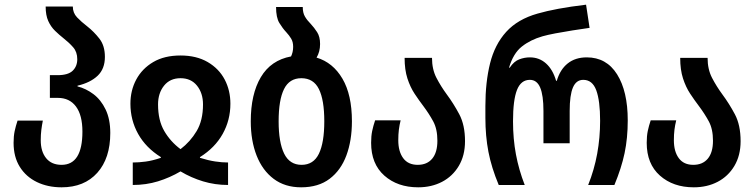

<svg xmlns="http://www.w3.org/2000/svg" viewBox="-20 -790 3227 820"><path d="M243 10Q184 10 137.5 -12.5Q91 -35 64.5 -77.5Q38 -120 38 -180Q38 -208 42.5 -229.5Q47 -251 55 -275H163Q159 -255 156.5 -235Q154 -215 154 -191Q154 -143 177 -114.5Q200 -86 243 -86Q332 -86 332 -228Q332 -298 304.5 -335Q277 -372 227 -372H193V-469H226Q271 -469 290.5 -488Q310 -507 310 -537Q310 -568 292.5 -588Q275 -608 252 -626Q233 -641 215 -658.5Q197 -676 186 -700.5Q175 -725 175 -762H291Q291 -735 309 -716Q327 -697 353 -677Q381 -655 404.5 -625Q428 -595 428 -547Q428 -496 397 -466.5Q366 -437 311 -424V-421Q347 -412 379 -388Q411 -364 431 -322.5Q451 -281 451 -222Q451 -114 395.5 -52Q340 10 243 10Z M547 0V-96Q573 -96 602.5 -100Q632 -104 667 -116V-119Q603 -159 570 -218Q537 -277 537 -347Q537 -404 562 -450.5Q587 -497 634.5 -525Q682 -553 751 -553Q819 -553 867 -525Q915 -497 939.5 -450.5Q964 -404 964 -347Q964 -277 931 -218Q898 -159 834 -119V-116Q869 -105 898.5 -100.5Q928 -96 954 -96V0Q898 0 847 -15.5Q796 -31 751 -58Q705 -31 654.5 -15.5Q604 0 547 0ZM751 -153Q793 -185 820 -230.5Q847 -276 847 -344Q847 -392 821.5 -424Q796 -456 751 -456Q706 -456 680.5 -424Q655 -392 655 -344Q655 -276 681.5 -230.5Q708 -185 751 -153Z M1332 -544Q1402 -523 1442.5 -454Q1483 -385 1483 -272Q1483 -190 1459.5 -126.5Q1436 -63 1388 -26.5Q1340 10 1266 10Q1197 10 1149 -26Q1101 -62 1076 -125.5Q1051 -189 1051 -272Q1051 -388 1094 -460.5Q1137 -533 1223 -549Q1227 -557 1229.5 -567.5Q1232 -578 1232 -590Q1232 -611 1223.5 -625Q1215 -639 1203 -652Q1187 -669 1173 -692Q1159 -715 1159 -760H1273Q1273 -735 1282.5 -719Q1292 -703 1307 -688Q1322 -672 1334.5 -652.5Q1347 -633 1347 -602Q1347 -569 1332 -544ZM1268 -86Q1319 -86 1342 -133.5Q1365 -181 1365 -272Q1365 -363 1342 -409.5Q1319 -456 1267 -456Q1216 -456 1193 -409.5Q1170 -363 1170 -272Q1170 -182 1193.5 -134Q1217 -86 1268 -86Z M1766 10Q1678 10 1621.5 -40Q1565 -90 1565 -180Q1565 -209 1569.5 -230.5Q1574 -252 1582 -276H1691Q1686 -256 1683.5 -236Q1681 -216 1681 -191Q1681 -143 1702 -114.5Q1723 -86 1764 -86Q1804 -86 1826 -112.5Q1848 -139 1848 -189Q1848 -239 1830 -272Q1812 -305 1788 -337Q1769 -362 1750.5 -390Q1732 -418 1720 -455Q1708 -492 1708 -543H1825Q1825 -494 1844 -457.5Q1863 -421 1888 -387Q1917 -348 1941.5 -302Q1966 -256 1966 -187Q1966 -126 1939.5 -81.5Q1913 -37 1868 -13.5Q1823 10 1766 10Z M2110 0Q2079 -74 2066 -141.5Q2053 -209 2053 -287V-337Q2053 -439 2073 -519.5Q2093 -600 2142 -654Q2191 -708 2276 -732Q2314 -743 2365 -752.5Q2416 -762 2483 -770L2498 -671Q2463 -666 2424.5 -660Q2386 -654 2352 -647.5Q2318 -641 2297 -635Q2245 -620 2208.5 -591Q2172 -562 2154 -501H2157Q2175 -528 2197.5 -536.5Q2220 -545 2243 -545Q2283 -545 2312 -519Q2341 -493 2355 -445H2358Q2372 -493 2404.5 -519Q2437 -545 2486 -545Q2570 -545 2615.5 -472.5Q2661 -400 2661 -276Q2661 -200 2647.5 -136Q2634 -72 2604 0H2492Q2518 -65 2530.5 -133.5Q2543 -202 2543 -274Q2543 -360 2526.5 -404.5Q2510 -449 2471 -449Q2441 -449 2427 -416.5Q2413 -384 2413 -316V-178H2301V-316Q2301 -383 2287 -416Q2273 -449 2243 -449Q2205 -449 2188 -406Q2171 -363 2171 -272Q2171 -197 2183.5 -130.5Q2196 -64 2221 0Z M2943 10Q2855 10 2798.5 -40Q2742 -90 2742 -180Q2742 -209 2746.5 -230.5Q2751 -252 2759 -276H2868Q2863 -256 2860.5 -236Q2858 -216 2858 -191Q2858 -143 2879 -114.5Q2900 -86 2941 -86Q2981 -86 3003 -112.5Q3025 -139 3025 -189Q3025 -239 3007 -272Q2989 -305 2965 -337Q2946 -362 2927.5 -390Q2909 -418 2897 -455Q2885 -492 2885 -543H3002Q3002 -494 3021 -457.5Q3040 -421 3065 -387Q3094 -348 3118.5 -302Q3143 -256 3143 -187Q3143 -126 3116.5 -81.5Q3090 -37 3045 -13.5Q3000 10 2943 10Z"/></svg>

Font: Noto Sans Georgian Condensed SemiBold
Style: Regular
Weight: 600
Width: 3
Designer: Monotype Design Team, Akaki Razmadze
Foundry: Google LLC
Version: Version 2.005; ttfautohint (v1.8.4.7-5d5b)